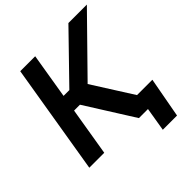

<svg xmlns="http://www.w3.org/2000/svg" viewBox="-235 -882 1193 1193"><g transform="rotate(-45 361.5 -286.0)"><path d="M452.6 0 252.4 -317.9H200.7L147.9 0H16.6L137.2 -727.5H268.6L219.2 -428.7H270L560.5 -727.5H722.7L377 -375L614.7 0ZM506.3 156.2 532.2 0H491.7L509.8 -109.4H680.2L631.3 156.2Z"/></g></svg>

Font: Inter Display Semi Bold
Style: Italic
Weight: 600
Italic angle: -9.39999°
Designer: Rasmus Andersson
Foundry: rsms
Version: Version 4.000;git-4fc901f